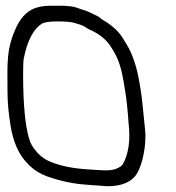

<svg xmlns="http://www.w3.org/2000/svg" viewBox="-20 -639 616 673"><path d="M323.5 -581.6 298.6 -593.7C280.8 -602.9 269.6 -604.2 253.6 -610.4C232.9 -618.3 219.5 -617.4 200.7 -618.9L200 -619H161.6C143.5 -619 127.2 -617.2 112.8 -613.6C80.1 -605.3 56.4 -582.4 38.9 -547.3C1 -467.8 6 -417.2 6.3 -317.4C6.4 -279.9 10.1 -239.6 17.3 -196.5C25.8 -145.4 42.8 -103.9 69.8 -73C106.7 -30.8 142.3 -19.1 200.5 -4.2C247.8 7.3 288.5 9 332 11.9C397.9 19.8 444.3 0.1 462 -34.2C479.4 -63.8 493.5 -130.7 488.9 -180.9C486.3 -208.1 484.3 -228.4 482.7 -241.9C480 -265.2 477.9 -295.1 473.8 -319.5L468.8 -349.5C459.7 -404.3 444.8 -449.3 423.2 -484.6C419.5 -490.7 414.3 -499.1 407.5 -509.9C391.8 -535 360.5 -558.2 335 -572.7C333.9 -573.9 327.5 -579.7 323.5 -581.6ZM292.8 -535.9C327.9 -520.5 351.2 -501.2 366.7 -477.9C390.4 -442.4 402.8 -415.4 413.8 -349.5L418.8 -319.5C423.7 -290.1 427.7 -252.1 430.8 -205.7L430.8 -205.5L430.9 -205.2C437.5 -146.8 430.6 -100.3 411.2 -64.6C408 -58.7 400.5 -52.3 385.6 -46.8C361.4 -37.9 327.8 -43.2 293.6 -45C237.7 -47.9 191.7 -57.2 154.8 -72.8C128.1 -84.2 107.3 -103.1 90.6 -131.7C84.5 -142.3 77.6 -164.7 72.1 -197.5C58.8 -277.4 60.1 -409.5 62.7 -430.7C75.4 -498 98.7 -539.8 129 -557.2C134.8 -560.5 153 -564 182.8 -564C211.8 -564 231.9 -561.7 240.8 -558.8C261.4 -552.2 262.6 -553.1 279.5 -544.1C282.3 -541.8 288 -537.9 292.8 -535.9Z"/></svg>

Font: MewTooHand
Style: BdLta
Weight: 400
Designer: Mew Too, Robert Jablonski
Version: Version 0.77